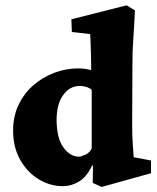

<svg xmlns="http://www.w3.org/2000/svg" viewBox="-20 -704 603 737"><path d="M370.1 13.7 335.9 -2 336.9 -67.4 334 -69.3Q312.5 -24.4 282.7 -6.8Q252.9 10.7 221.7 10.7Q172.9 10.7 128.9 -15.6Q85 -42 57.6 -90.3Q30.3 -138.7 30.3 -203.1Q30.3 -258.8 51.8 -302.7Q73.2 -346.7 108.9 -377.4Q144.5 -408.2 189 -424.8Q233.4 -441.4 280.3 -441.4Q293.9 -441.4 307.6 -439.5Q321.3 -437.5 330.1 -434.6Q330.1 -455.1 329.6 -475.1Q329.1 -495.1 328.6 -512.7Q328.1 -530.3 327.6 -545.9Q327.1 -561.5 326.2 -573.2L255.9 -581.1L253.9 -629.9L465.8 -683.6L498 -664.1Q495.1 -603.5 491.7 -555.7Q488.3 -507.8 488.3 -456.1L487.3 -227.5Q487.3 -182.6 489.3 -157.2Q491.2 -131.8 493.2 -100.6L559.6 -87.9V-39.1ZM283.2 -102.5Q291 -102.5 308.1 -110.4Q325.2 -118.2 332 -134.8V-359.4Q322.3 -367.2 310.5 -370.6Q298.8 -374 285.2 -374Q248 -374 222.7 -339.4Q197.3 -304.7 197.3 -244.1Q197.3 -174.8 223.1 -138.7Q249 -102.5 283.2 -102.5Z"/></svg>

Font: Crimson Pro Black
Style: Regular
Weight: 900
Designer: Jacques Le Bailly
Foundry: Baron von Fonthausen
Version: Version 1.003